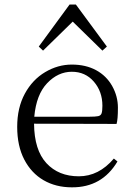

<svg xmlns="http://www.w3.org/2000/svg" viewBox="-20 -800 589 834"><path d="M54.7 -249Q54.7 -332 87.9 -393.1Q121.1 -454.1 176.3 -486.8Q231.4 -519.5 292 -519.5Q352.5 -519.5 397.5 -495.1Q442.4 -470.7 467.3 -426.3Q492.2 -381.8 492.2 -332Q492.2 -281.2 486.3 -261.7L127.9 -262.7Q128.9 -148.4 181.6 -91.3Q234.4 -34.2 322.3 -34.2Q409.2 -34.2 474.6 -111.3L490.2 -98.6Q422.9 14.6 292 13.7Q222.7 13.7 169.4 -17.1Q116.2 -47.9 85.4 -106.9Q54.7 -166 54.7 -249ZM128.9 -293H367.2Q394.5 -293 406.2 -295.4Q418 -297.9 421.4 -308.1Q424.8 -318.4 424.8 -340.8Q424.8 -402.3 387.7 -445.3Q350.6 -488.3 292 -488.3Q232.4 -488.3 185.1 -439Q137.7 -389.6 128.9 -293ZM148.4 -597.7 282.2 -780.3H309.6L444.3 -597.7L424.8 -580.1L295.9 -706.1L167 -580.1Z"/></svg>

Font: GenEi Koburi Mincho v6
Style: Regular
Weight: 400
Designer: o_tamon (Modified)
Foundry: o_tamon / Adobe Systems Incorporated
Version: Version 6.1